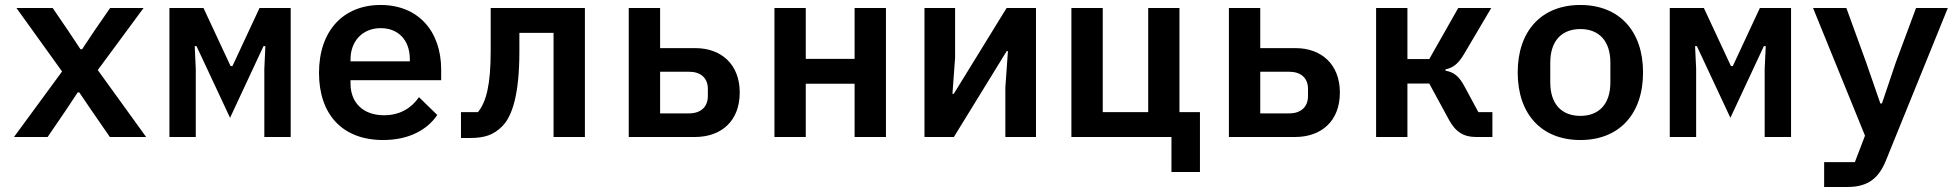

<svg xmlns="http://www.w3.org/2000/svg" viewBox="-20 -548 7842 768"><path d="M170.5 0 242.2 -105.1 290.8 -178.3H297.2L346.9 -105.1L419.4 0H564.6L371.1 -267.8L554.3 -516H420.5L357.2 -424.4L308.6 -351.2H301.8L253.2 -424.4L190.7 -516H45.8L228.3 -262.1L35.9 0Z M657.7 0H763.1V-272.4L758.9 -363.6H766L900.2 -76.7L1034.1 -363.6H1041.5L1037.3 -272.4V0H1142.8V-516H1018.1L909.8 -283.7H902.3L794 -516H657.7Z M1512.4 12.1C1620.7 12.1 1692.1 -32.7 1729 -88.1L1655.9 -159.4C1625.7 -115.4 1579.5 -87 1516 -87C1431.1 -87 1382.1 -138.8 1382.1 -213.4V-227.3H1744.7V-269.2C1744.7 -425.1 1651.3 -528.1 1502.5 -528.1C1352.3 -528.1 1256 -424 1256 -256.4C1256 -92 1348 12.1 1512.4 12.1ZM1382.1 -302.6V-310.4C1382.1 -384.2 1430.8 -435.4 1502.8 -435.4C1573.9 -435.4 1619.3 -386.7 1619.3 -311.4V-302.6Z M1823.9 3.9H1861.5C1918.3 3.9 1954.5 -8.5 1988.3 -42.3C2028.8 -82.4 2057.5 -169 2057.5 -343V-416.5H2194.2V0H2319.6V-516H1942.8V-346.2C1942.8 -207.7 1925.1 -140.6 1891.7 -99.4H1823.9Z M2495 0H2759.2C2865.1 0 2938.9 -63.6 2938.9 -177.9C2938.9 -291.2 2864.3 -355.5 2761.7 -355.5H2620.4V-516H2495ZM2620.4 -94.5V-261H2736.5C2782.3 -261 2811.4 -236.5 2811.4 -192.8V-163.4C2811.4 -119.7 2782.3 -94.5 2736.5 -94.5Z M3077.8 0H3203.1V-213.1H3398.4V0H3523.8V-516H3398.4V-312.5H3203.1V-516H3077.8Z M3677.9 0H3795.5L4006.7 -343.4H4011.7L4001.4 -198.2V0H4123.9V-516H4006.4L3795.1 -172.6H3789.8L3800.4 -317.8V-516H3677.9Z M4665.8 139.9H4779.8V-99.4H4697.8V-516H4572.8V-99.4H4391V-516H4265.6V0H4665.8Z M4895.6 0H5159.8C5265.6 0 5339.5 -63.6 5339.5 -177.9C5339.5 -291.2 5264.9 -355.5 5162.3 -355.5H5021V-516H4895.6ZM5021 -94.5V-261H5137.1C5182.9 -261 5212 -236.5 5212 -192.8V-163.4C5212 -119.7 5182.9 -94.5 5137.1 -94.5Z M5484.4 0H5609.7V-213.8H5697.1L5775.2 -70C5802.2 -19.5 5835.6 0 5884.2 0H5949.6V-99.4H5893.5L5839.5 -199.6C5816.4 -243.3 5796.5 -258.9 5762.1 -265.3V-270.6C5791.9 -276.6 5813.2 -292.6 5836.3 -332L5945 -516H5812.9L5697.1 -311.8H5609.7V-516H5484.4Z M6301.5 12.1C6457 12.1 6552.2 -92 6552.2 -258.2C6552.2 -424 6457 -528.1 6301.5 -528.1C6145.6 -528.1 6050.8 -424 6050.8 -258.2C6050.8 -92 6145.6 12.1 6301.5 12.1ZM6181.1 -218.4V-297.6C6181.1 -385.3 6227.6 -431.8 6301.5 -431.8C6375 -431.8 6421.5 -385.3 6421.5 -297.6V-218.4C6421.5 -130.7 6375 -84.5 6301.5 -84.5C6227.6 -84.5 6181.1 -130.7 6181.1 -218.4Z M6659.1 0H6764.6V-272.4L6760.3 -363.6H6767.4L6901.6 -76.7L7035.5 -363.6H7043L7038.7 -272.4V0H7144.2V-516H7019.5L6911.2 -283.7H6903.8L6795.5 -516H6659.1Z M7276.6 199.9H7370C7454.5 199.9 7496.1 162.6 7524.1 93L7771.3 -516H7644.2L7563.6 -299.4L7507.8 -134.2H7501.4L7444.2 -299.4L7365.4 -516H7232.2L7440 -5.3L7399.5 100.5H7276.6Z"/></svg>

Font: Margiela Mono SemiBold
Style: Regular
Weight: 600
Designer: Mike Abbink, Paul van der Laan, Pieter van Rosmalen
Foundry: Bold Monday
Version: Version 2.003 2021